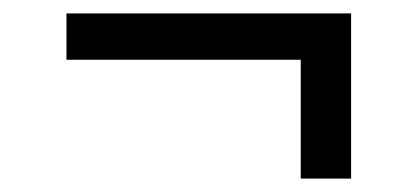

<svg xmlns="http://www.w3.org/2000/svg" viewBox="-20 -477 622 286"><path d="M428 -211V-388H79V-457H503V-211Z"/></svg>

Font: Celebes
Style: Regular
Weight: 400
Designer: Anugrah Pasau
Foundry: Lafontype
Version: Version 1.000; ttfautohint (v1.8.4)